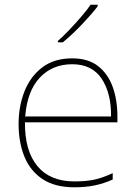

<svg xmlns="http://www.w3.org/2000/svg" viewBox="-20 -786 580 816"><path d="M287 -538Q355 -538 397 -505Q439 -472 459 -416.5Q479 -361 479 -291V-266H86Q85 -145 139 -80Q193 -15 296 -15Q344 -15 378.5 -22Q413 -29 459 -50V-23Q421 -6 382.5 2Q344 10 296 10Q213 10 160.5 -25Q108 -60 83.5 -121Q59 -182 59 -259Q59 -334 84 -397.5Q109 -461 159.5 -499.5Q210 -538 287 -538ZM287 -513Q203 -513 149.5 -456.5Q96 -400 87 -291H452Q453 -390 412 -451.5Q371 -513 287 -513ZM395 -759Q369 -725 328 -682Q287 -639 247 -606H226V-612Q249 -632 275.5 -660Q302 -688 326.5 -716.5Q351 -745 365 -766H395Z"/></svg>

Font: Noto Sans Thaana Thin
Style: Regular
Weight: 100
Designer: David Williams
Foundry: Google Inc.
Version: Version 3.001; ttfautohint (v1.8.4.7-5d5b)